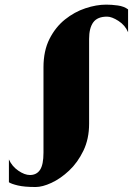

<svg xmlns="http://www.w3.org/2000/svg" viewBox="-20 -774 576 808"><path d="M130 13Q82.5 13 55.2 6.5Q28 0 17.5 -7V-103Q30.5 -74 57 -55.8Q83.5 -37.5 106 -37.5Q134 -37.5 148.5 -59.2Q163 -81 163 -131.5V-490.5Q163 -560 188.2 -610Q213.5 -660 253.5 -692Q293.5 -724 339.5 -739.2Q385.5 -754.5 427 -754.5Q449.5 -754.5 475.5 -751Q501.5 -747.5 519 -734.5V-638.5Q506.5 -668 478.5 -686Q450.5 -704 430.5 -704Q390 -704 372.5 -680Q355 -656 355 -610.5V-253.5Q355 -189.5 331 -139.8Q307 -90 270.8 -56Q234.5 -22 196.5 -4.5Q158.5 13 130 13Z"/></svg>

Font: Merriweather 144pt Black
Style: Regular
Weight: 900
Version: Version 2.100